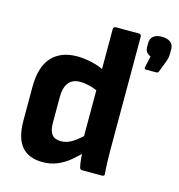

<svg xmlns="http://www.w3.org/2000/svg" viewBox="-105 -789 833 893"><g transform="rotate(15 311.0 -342.5)"><path d="M179 11Q112 11 78 -29Q44 -69 44 -153V-314Q44 -412 87.5 -459Q131 -506 209 -506Q243 -506 282 -497Q321 -488 347 -472L350 -369Q326 -382 300 -388.5Q274 -395 253 -395Q216 -395 197.5 -371Q179 -347 179 -302V-176Q179 -141 192.5 -123Q206 -105 237 -105Q266 -105 293.5 -123Q321 -141 352 -172L362 -88Q337 -62 309.5 -39Q282 -16 250 -2.5Q218 11 179 11ZM368 0Q357 0 355 -11Q351 -28 349 -49.5Q347 -71 346 -91L335 -139V-670Q335 -683 347 -683H457Q470 -683 470 -670V-125Q470 -95 471 -65.5Q472 -36 474 -14Q477 0 463 0ZM533 -529Q524 -529 526 -539L538 -593Q527 -598 519 -607Q511 -616 511 -633V-651Q511 -672 525 -684Q539 -696 566 -696Q592 -696 607 -684.5Q622 -673 622 -652V-632Q622 -622 620.5 -612Q619 -602 614 -589L594 -537Q591 -529 583 -529Z"/></g></svg>

Font: Sofia Sans Semi Condensed ExtraBold
Style: Regular
Weight: 800
Designer: Botio Nikoltchev, Ani Petrova
Foundry: lettersoup
Version: Version 4.100